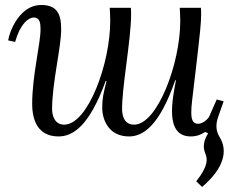

<svg xmlns="http://www.w3.org/2000/svg" viewBox="-20 -531 954 763"><path d="M868.7 -128.4 841.3 -135.7 810.5 -65.9C796.4 -46.9 779.3 -39.1 767.1 -39.1C744.1 -39.1 740.2 -60.1 740.2 -84C740.2 -113.8 742.2 -117.7 760.3 -273.9C774.9 -399.9 779.3 -439.9 779.3 -474.1C779.3 -484.9 779.3 -491.2 778.3 -500H694.3C695.3 -482.9 696.3 -466.8 696.3 -446.8C696.3 -277.8 605 -35.6 513.2 -35.6C474.1 -35.6 466.3 -69.8 465.3 -92.8C462.9 -176.8 501 -373 501 -474.1C501 -484.9 501 -491.2 500 -500H416C417 -482.9 418 -466.8 418 -446.8C418 -277.8 329.1 -35.6 234.9 -35.6C196.3 -35.6 187 -73.7 187 -96.7C187 -202.6 223.1 -341.3 223.1 -414.6C223.1 -476.6 206.1 -511.2 143.1 -511.2C63 -511.2 21 -417.5 12.2 -370.6L40 -364.3C60.1 -435.5 92.3 -461.4 114.3 -461.4C138.2 -461.4 141.1 -439.5 141.1 -414.6C141.1 -357.4 107.9 -229.5 107.9 -118.7C107.9 -49.3 132.8 11.2 212.9 11.2C267.6 11.2 334 -26.9 399.9 -209H403.3C391.1 -159.2 386.2 -141.1 386.2 -103C386.2 -54.2 412.6 11.2 492.7 11.2C547.9 11.2 613.3 -29.8 676.3 -211.9H679.2C666 -139.2 632.3 11.2 738.3 11.2C760.3 11.2 779.3 4.4 795.4 -6.8L807.1 -1C792.5 22 783.7 50.3 795.4 77.6C805.2 100.1 808.6 127.9 759.8 189.5L783.2 211.9C868.2 139.2 887.7 69.8 852.5 13.2C835.9 -13.2 837.9 -40.5 847.2 -67.4Z"/></svg>

Font: Lora Italic
Style: Regular
Weight: 400
Italic angle: -3°
Designer: Olga Karpushina, Alexei Vanyashin
Foundry: Cyreal
Version: Version 1.011;PS 001.011;hotconv 1.0.70;makeotf.lib2.5.58329